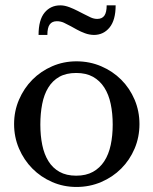

<svg xmlns="http://www.w3.org/2000/svg" viewBox="-20 -703 585 732"><path d="M271.5 -469.2Q321.8 -469.2 365.7 -450.4Q409.7 -431.6 442.1 -399.2Q474.6 -366.7 493.2 -323Q511.7 -279.3 511.7 -230Q511.7 -180.2 493.2 -136.5Q474.6 -92.8 442.1 -60.3Q409.7 -27.8 365.7 -9Q321.8 9.8 271.5 9.8Q222.2 9.8 179 -9Q135.7 -27.8 103.5 -60.3Q71.3 -92.8 52.5 -136.5Q33.7 -180.2 33.7 -230Q33.7 -279.3 52.5 -323Q71.3 -366.7 103.5 -399.2Q135.7 -431.6 179 -450.4Q222.2 -469.2 271.5 -469.2ZM270.5 -424.8Q232.4 -424.8 206.3 -410.2Q180.2 -395.5 164.1 -369.1Q147.9 -342.8 140.9 -306.6Q133.8 -270.5 133.8 -228Q133.8 -186 141.1 -150.4Q148.4 -114.7 164.6 -88.6Q180.7 -62.5 206.8 -47.9Q232.9 -33.2 270.5 -33.2Q308.1 -33.2 334.5 -47.9Q360.8 -62.5 377.7 -88.6Q394.5 -114.7 402.1 -150.4Q409.7 -186 409.7 -228Q409.7 -270.5 402.1 -306.6Q394.5 -342.8 377.7 -369.1Q360.8 -395.5 334.5 -410.2Q308.1 -424.8 270.5 -424.8ZM250 -603Q235.8 -610.8 223.4 -616.5Q210.9 -622.1 196.8 -622.1Q178.7 -622.1 169.7 -609.9Q160.6 -597.7 160.6 -569.8H127Q127 -627 149.9 -654.8Q172.9 -682.6 210 -682.6Q218.8 -682.6 227.5 -680.7Q236.3 -678.7 244.9 -675.5Q253.4 -672.4 261.2 -668.7Q269 -665 275.9 -661.6L298.8 -649.9Q313.5 -642.1 325.9 -636.5Q338.4 -630.9 350.6 -630.9Q369.1 -630.9 377.9 -643.3Q386.7 -655.8 386.7 -682.6H420.9Q420.9 -626.5 397.7 -598.1Q374.5 -569.8 337.9 -569.8Q319.8 -570.3 304 -576.2Q288.1 -582 273.9 -589.8Z"/></svg>

Font: Federo
Style: Regular
Weight: 400
Designer: Olexa M. Volochay | Cyreal.org
Foundry: Olexa M. Volochay | Cyreal.org
Version: Version 1.000